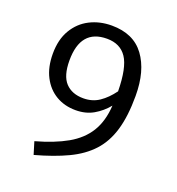

<svg xmlns="http://www.w3.org/2000/svg" viewBox="-133 -825 882 955"><g transform="rotate(20 307.5 -347.0)"><path d="M296.9 -716.4Q412.3 -716.4 469.7 -638.5Q527.2 -560.5 527.2 -427.7Q527.2 -320.5 505.4 -246.7Q483.6 -172.8 437.9 -123.1Q392.3 -73.3 321 -39.5Q249.7 -5.6 150.8 21.5L130.8 -44.1Q228.7 -71.3 294.6 -108.7Q360.5 -146.2 395.4 -202.8Q430.3 -259.5 435.4 -343.1Q404.6 -305.6 364.1 -282.3Q323.6 -259 270.3 -259Q211.3 -259 165.9 -285.9Q120.5 -312.8 94.4 -363.3Q68.2 -413.8 68.2 -484.6Q68.2 -560 99 -611.8Q129.7 -663.6 181.5 -690Q233.3 -716.4 296.9 -716.4ZM157.4 -481.5Q157.4 -400.5 191.5 -364.1Q225.6 -327.7 286.2 -327.7Q333.8 -327.7 370 -352.3Q406.2 -376.9 437.4 -419.5Q435.9 -544.1 401.5 -595.4Q367.2 -646.7 296.9 -646.7Q157.4 -646.7 157.4 -481.5Z"/></g></svg>

Font: FiraCode Nerd Font
Style: Regular
Weight: 400
Designer: Carrois Corporate, Edenspiekermann AG, Nikita Prokopov
Foundry: Carrois Corporate, Edenspiekermann AG, Nikita Prokopov
Version: Version 6.002;Nerd Fonts 2.1.0